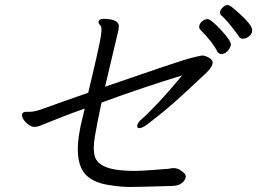

<svg xmlns="http://www.w3.org/2000/svg" viewBox="-20 -769 1040 764"><path d="M845 -563Q829 -598 777 -651Q771 -657 773 -666.5Q775 -676 784.5 -684.5Q794 -693 806.5 -693Q819 -693 860.5 -648.5Q902 -604 898.5 -589.5Q895 -575 884 -564.5Q873 -554 862 -554Q851 -554 845 -563ZM705 -469Q557 -424 384 -361Q366 -277 357.5 -226Q349 -175 357 -148Q372 -89 511 -89Q545 -89 579 -92Q613 -95 632.5 -96Q652 -97 657.5 -98.5Q663 -100 670 -100H673Q691 -100 712 -81Q721 -73 718.5 -61.5Q716 -50 702 -39.5Q688 -29 662 -29Q530 -25 496 -25Q462 -25 411.5 -33Q361 -41 331 -65Q268 -114 301 -269Q304 -283 308.5 -300.5Q313 -318 317 -337Q269 -320 228 -304L155 -275Q147 -272 137 -268Q127 -264 117 -264Q107 -264 94.5 -272.5Q82 -281 74 -293Q66 -305 68 -314.5Q70 -324 85 -324H98Q118 -324 150.5 -336Q183 -348 231.5 -365Q280 -382 331 -400Q342 -447 353 -493Q364 -539 376.5 -598.5Q389 -658 380 -667Q371 -676 372 -683Q375 -694 391 -694Q461 -694 452 -655L451 -648Q450 -642 440 -601.5Q430 -561 398 -424Q699 -528 735 -537Q771 -546 783 -548H785Q797 -548 813 -538.5Q829 -529 825.5 -514Q822 -499 795.5 -474Q769 -449 704 -389Q639 -329 562 -271Q544 -259 534 -259Q524 -259 526.5 -271Q529 -283 546.5 -297.5Q564 -312 608.5 -359Q653 -406 705 -469ZM961 -618Q954 -615 945 -615Q936 -615 931 -623.5Q926 -632 901 -663.5Q876 -695 860 -708Q854 -714 856 -723Q858 -732 867.5 -740.5Q877 -749 884.5 -749Q892 -749 902.5 -741Q913 -733 934.5 -713.5Q956 -694 971 -675.5Q986 -657 983 -642.5Q980 -628 961 -618Z"/></svg>

Font: LXGW Bright GB
Style: Italic
Weight: 400
Italic angle: -12°
Designer: Christian Thalmann (Catharsis Fonts)
Foundry: LXGW / Christian Thalmann (Catharsis Fonts) / Fontworks Inc.
Version: Version 5.510